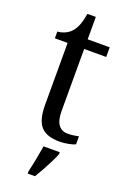

<svg xmlns="http://www.w3.org/2000/svg" viewBox="-166 -715 662 991"><g transform="rotate(20 165.0 -219.0)"><path d="M221 10Q152 10 120 -24.5Q88 -59 88 -145V-483H18V-520Q37 -521 57 -529.5Q77 -538 92 -554Q107 -571 116.5 -595Q126 -619 133 -659H179V-536H300V-483H179V-143Q179 -91 197 -67Q215 -43 247 -43Q265 -43 279.5 -45Q294 -47 308 -50V-6Q296 0 271 5Q246 10 221 10ZM125 208Q133 175 140.5 136Q148 97 154 61H243V71Q235 92 221.5 119Q208 146 193 173Q178 200 165 221H125Z"/></g></svg>

Font: Noto Serif Myanmar SemiCondensed
Style: Regular
Weight: 400
Width: 4
Designer: Ben Mitchell and the Monotype Design Team
Foundry: Monotype Imaging Inc.
Version: Version 2.106; ttfautohint (v1.8.4.7-5d5b)